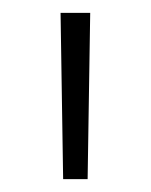

<svg xmlns="http://www.w3.org/2000/svg" viewBox="-20 -720 234 298"><path d="M78 -442 74 -700H120L116 -442Z"/></svg>

Font: Montserrat Light
Style: Regular
Weight: 300
Designer: Julieta Ulanovsky
Foundry: Julieta Ulanovsky
Version: Version 9.000; ttfautohint (v1.8.4.7-5d5b)